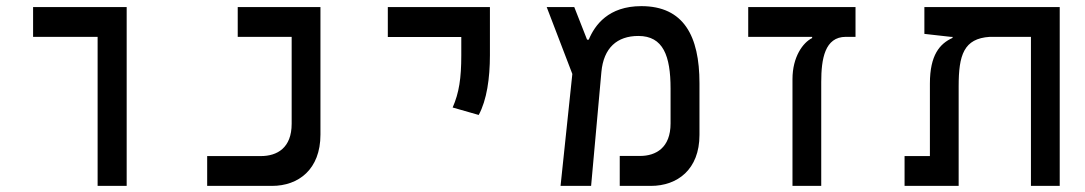

<svg xmlns="http://www.w3.org/2000/svg" viewBox="-20 -609 3556 629"><path d="M299.8 0H395V-585.9H88.4V-488.3H299.8Z M658.7 0H871.1C958 0 1029.8 -54.2 1029.8 -168V-585.9H758.8V-488.3H935.5V-203.6C935.5 -124.5 888.2 -97.7 834.5 -97.7H658.7Z M1548.3 -232.4C1574.7 -281.2 1585 -352.5 1585 -428.2V-585.9H1250.5V-487.8H1491.2V-428.2C1491.2 -352.5 1483.9 -304.7 1462.9 -256.8Z M1816.4 0H1916.5L1950.2 -373.5C1957.5 -452.1 2001.5 -491.2 2071.3 -491.2C2152.8 -491.2 2176.8 -425.8 2176.8 -318.8V-204.6C2176.8 -125 2128.9 -98.1 2076.7 -98.1H2010.3V0H2112.3C2199.2 0 2271.5 -53.7 2271.5 -167V-336.4C2271.5 -491.2 2219.7 -588.9 2081.1 -588.9C1973.1 -588.9 1928.7 -526.9 1908.7 -479H1903.3L1861.3 -585.9H1771L1855 -366.7Z M2782.7 -585.9H2431.2V-488.3H2640.6V-484.4C2610.8 -469.7 2576.2 -423.3 2576.2 -349.6V0H2670.4V-340.3C2670.4 -416 2682.1 -488.3 2751 -488.3H2782.7Z M3451.7 0V-585.9H3008.3V-498L3094.7 -488.3H3100.6V-484.9C3058.6 -465.8 3026.4 -428.7 3026.4 -335.4V-97.7H2943.4V0H3120.6V-326.2C3120.6 -428.7 3137.2 -482.9 3222.7 -488.3H3357.4V0Z"/></svg>

Font: Cascadia Code PL
Style: Regular
Weight: 400
Monospace: yes
Designer: Aaron Bell
Foundry: Saja Typeworks
Version: Version 2404.023